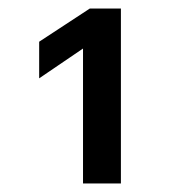

<svg xmlns="http://www.w3.org/2000/svg" viewBox="-20 -835 406 451"><path d="M191 -815H264V-404H175V-721L72 -651V-737Z"/></svg>

Font: Wix Madefor Display SemiBold
Style: Regular
Weight: 600
Designer: Dalton Maag Ltd
Foundry: Dalton Maag Ltd
Version: Version 3.100